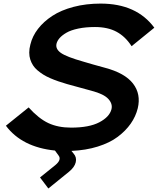

<svg xmlns="http://www.w3.org/2000/svg" viewBox="-20 -840 888 1080"><path d="M754.9 -231Q743.7 -185.1 715.3 -144.5Q687 -104 642.1 -70.3Q597.2 -36.6 530 -15.6Q462.9 5.4 381.8 8.8L394 23.9Q412.6 44.9 406 72.8Q399.4 100.6 368.2 126L252 220.2L205.1 158.2L291 88.9Q328.1 58.1 309.1 34.2L289.1 6.8Q103.5 -12.2 13.2 -132.8L141.1 -235.8Q197.8 -172.9 252.2 -147.5Q306.6 -122.1 379.9 -122.1Q481.4 -122.1 538.6 -152.1Q595.7 -182.1 606.9 -225.1Q614.7 -255.4 589.6 -283.2Q564.5 -311 496.1 -329.1Q487.3 -331.5 426.5 -348.1Q365.7 -364.7 356.9 -367.2Q330.1 -375 308.1 -382.6Q286.1 -390.1 263.4 -399.9Q240.7 -409.7 223.6 -420.4Q206.5 -431.2 191.2 -444.1Q175.8 -457 166 -472.2Q156.2 -487.3 150.4 -505.1Q144.5 -522.9 144.5 -544.4Q144.5 -565.9 150.9 -589.8Q162.1 -636.7 193.8 -677.7Q225.6 -718.8 274.4 -750.7Q323.2 -782.7 393.6 -801.3Q463.9 -819.8 545.9 -819.8Q748 -819.8 848.1 -684.1L720.2 -580.1Q685.5 -634.3 636 -661.1Q586.4 -688 514.2 -688Q461.4 -688 419.9 -679.2Q378.4 -670.4 353.8 -656Q329.1 -641.6 315.4 -626Q301.8 -610.4 297.9 -594.2Q291 -564.5 322.8 -542.2Q354.5 -520 449.2 -493.2Q497.6 -478.5 569.8 -459Q682.6 -429.2 728.3 -369.9Q773.9 -310.5 754.9 -231Z"/></svg>

Font: Sinkin Sans 600 SemiBold Italic
Style: Regular
Weight: 600
Italic angle: -112°
Designer: Keith Bates
Foundry: K-Type
Version: Sinkin Sans (version 1.0)  by Keith Bates   •   © 2014   www